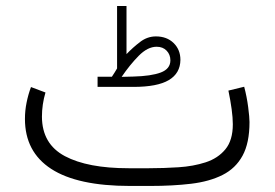

<svg xmlns="http://www.w3.org/2000/svg" viewBox="-20 -615 908 635"><path d="M350.1 -361.3Q355 -368.2 359.4 -375.7Q363.8 -383.3 367.2 -388.7V-595.2H398.4V-436Q419.4 -458 443.4 -476.3Q467.3 -494.6 495.6 -494.6Q531.7 -494.6 554.2 -472.7Q576.7 -450.7 576.7 -417Q576.2 -372.6 538.3 -350.1Q500.5 -327.6 421.4 -327.6H302.7V-361.3ZM420.9 -361.8Q480 -363.3 511.7 -375.2Q543.5 -387.2 543.5 -415.5Q543.5 -434.6 531 -447.5Q518.6 -460.4 498 -460.4Q468.3 -460.4 438.7 -430.4Q409.2 -400.4 382.3 -360.8ZM476.1 0H410.2Q236.3 0 149.4 -56.4Q62.5 -112.8 62.5 -221.7Q62.5 -249 67.9 -275.6Q73.2 -302.2 82.5 -327.1L130.4 -309.1Q118.7 -269.5 118.7 -229Q119.1 -138.7 194.6 -98.6Q270 -58.6 405.3 -58.6H472.7Q521.5 -58.6 570.3 -61.8Q619.1 -64.9 659.9 -78.1Q700.7 -91.3 725.3 -121.1Q750 -150.9 750 -204.1Q750 -225.6 746.1 -254.2Q742.2 -282.7 735.4 -315.4L787.6 -328.1Q796.4 -294.9 800.8 -260.7Q805.2 -226.6 805.2 -211.4Q805.2 -142.1 782.2 -100.1Q759.3 -58.1 716.1 -36.4Q672.9 -14.6 612.3 -7.3Q551.8 0 476.1 0Z"/></svg>

Font: Vazir Thin WOL-UI
Style: Thin-WOL-UI
Weight: 100
Designer: Saber Rastikerdar
Foundry: Saber Rastikerdar
Version: Version 30.1.0